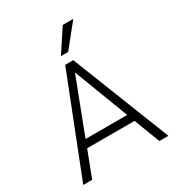

<svg xmlns="http://www.w3.org/2000/svg" viewBox="-214 -1062 1105 1197"><g transform="rotate(-30 338.5 -464.0)"><path d="M32 0 309 -705H367L645 0H580L502 -203L534 -186H142L174 -203L96 0ZM337 -631 183 -229 164 -241H512L492 -229L339 -631ZM313 -765 420 -928H496L365 -765Z"/></g></svg>

Font: Nunito Sans 10pt SemiCondensed Light
Style: Regular
Weight: 300
Width: 4
Designer: Vernon Adams
Foundry: Vernon Adams
Version: Version 3.101;gftools[0.9.27]